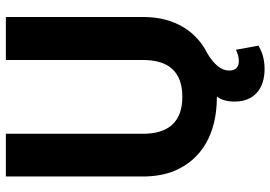

<svg xmlns="http://www.w3.org/2000/svg" viewBox="-154 -597 924 656"><g transform="rotate(-90 308.0 -269.0)"><path d="M33 -242C33 -201 40 -164 53 -133C92 -43 177 10 305 10H306C294 26 289 46 289 71C289 138 334 173 400 173C435 173 460 164 480 152L466 75C455 80 444 85 427 85C406 85 395 73 395 53C395 38 400 25 410 13C420 1 433 -10 451 -21C526 -58 578 -131 578 -242V-711H431V-242C431 -154 390 -108 305 -108C221 -108 179 -154 179 -242V-711H33Z"/></g></svg>

Font: Asimov Pro
Style: Bd
Weight: 700
Designer: Google
Version: Version 2.000980; 2014